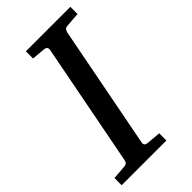

<svg xmlns="http://www.w3.org/2000/svg" viewBox="-226 -732 793 793"><g transform="rotate(-45 170.5 -335.5)"><path d="M292 -624Q282.2 -623 278.3 -618.4Q274.4 -613.8 272 -604L168 -65.9Q166.5 -58.6 170.4 -53.2Q174.3 -47.9 188 -46.9L246.1 -42V0H-15.1V-42L47.9 -46.9Q57.1 -47.9 61.3 -52.5Q65.4 -57.1 66.9 -65.9L170.9 -604Q172.4 -612.3 168.5 -617.7Q164.6 -623 151.9 -624L96.2 -628.9V-670.9H356V-628.9Z"/></g></svg>

Font: Charis SIL CyrE
Style: Italic
Weight: 400
Italic angle: -11°
Foundry: SIL International
Version: Version 5.000